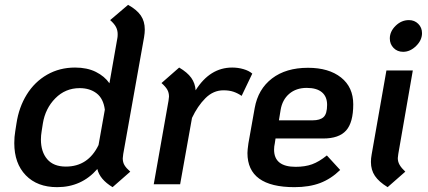

<svg xmlns="http://www.w3.org/2000/svg" viewBox="-20 -761 1766 793"><path d="M489 -125Q487 -111 487 -107Q487 -91 494 -79Q501 -67 518 -52L445 12Q392 -20 382 -63Q317 12 216 12Q134 12 86.5 -37Q39 -86 39 -170Q39 -196 43 -219L48 -251Q58 -318 90.5 -370.5Q123 -423 174.5 -452.5Q226 -482 290 -482Q340 -482 376 -464Q412 -446 432 -417L465 -605Q466 -610 466 -620Q466 -636 459 -649.5Q452 -663 435 -678L509 -741Q545 -721 561.5 -697Q578 -673 578 -639Q578 -625 575 -607ZM413 -308Q407 -354 379 -375.5Q351 -397 309 -397Q250 -397 208.5 -355Q167 -313 157 -251L152 -219Q149 -201 149 -185Q149 -134 175 -103.5Q201 -73 252 -73Q344 -73 387 -162Z M1022 -457 978 -365Q962 -376 944.5 -382Q927 -388 903 -388Q861 -388 828.5 -355.5Q796 -323 773 -274L724 0H615L676 -345Q678 -357 678 -362Q678 -378 671 -390.5Q664 -403 647 -418L720 -482Q754 -462 770 -439.5Q786 -417 788 -388Q847 -482 939 -482Q963 -482 985.5 -475.5Q1008 -469 1022 -457Z M1115 -169Q1112 -156 1112 -143Q1112 -72 1201 -72Q1240 -72 1269 -82.5Q1298 -93 1330 -119L1385 -59Q1347 -22 1302 -5Q1257 12 1196 12Q1002 12 1002 -129Q1002 -141 1006 -169L1032 -315Q1046 -393 1103.5 -437Q1161 -481 1252 -481Q1338 -481 1388.5 -441Q1439 -401 1439 -330Q1439 -255 1409.5 -222Q1380 -189 1315 -189H1118ZM1139 -307 1132 -264H1271Q1302 -264 1316.5 -277.5Q1331 -291 1331 -328Q1331 -362 1309.5 -380Q1288 -398 1247 -398Q1203 -398 1174.5 -373.5Q1146 -349 1139 -307Z M1590 -602Q1590 -631 1614 -654.5Q1638 -678 1669 -678Q1692 -678 1707.5 -662.5Q1723 -647 1723 -624Q1723 -595 1698.5 -571Q1674 -547 1645 -547Q1621 -547 1605.5 -563Q1590 -579 1590 -602ZM1512 -92Q1512 -107 1515 -123L1576 -470H1685L1625 -125Q1623 -113 1623 -108Q1623 -93 1630.5 -80Q1638 -67 1654 -52L1581 12Q1545 -10 1528.5 -34.5Q1512 -59 1512 -92Z"/></svg>

Font: KoHo SemiBold
Style: Italic
Weight: 600
Italic angle: -10°
Version: Version 1.000; ttfautohint (v1.6)